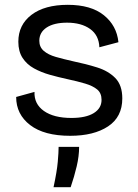

<svg xmlns="http://www.w3.org/2000/svg" viewBox="-20 -550 571 796"><path d="M271 13Q163 13 105 -31.5Q47 -76 47 -148L123 -169Q121 -119 162 -90Q203 -61 276 -61Q336 -61 368.5 -81Q401 -101 401 -136Q401 -164 383 -179Q365 -194 333 -203.5Q301 -213 259 -222Q222 -230 186.5 -240Q151 -250 121 -266.5Q91 -283 73.5 -310Q56 -337 56 -377Q56 -447 110.5 -488.5Q165 -530 261 -530Q357 -530 410.5 -487Q464 -444 471 -375L392 -354Q390 -404 353.5 -430Q317 -456 258 -456Q204 -456 173.5 -436Q143 -416 143 -381Q143 -355 161.5 -339Q180 -323 211.5 -314Q243 -305 283 -296Q336 -285 382.5 -270.5Q429 -256 458 -226.5Q487 -197 487 -142Q487 -65 428 -26Q369 13 271 13ZM202 226Q216 161 219.5 121Q223 81 223 59H308Q308 97 298 139.5Q288 182 273 226Z"/></svg>

Font: Bricolage Grotesque 12pt
Style: Regular
Weight: 400
Designer: Mathieu Triay
Foundry: Atelier Triay
Version: Version 1.001; ttfautohint (v1.8.4.7-5d5b);gftools[0.9.33.de